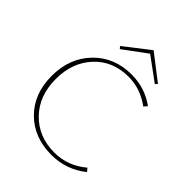

<svg xmlns="http://www.w3.org/2000/svg" viewBox="-236 -989 1128 1128"><g transform="rotate(45 327.5 -425.0)"><path d="M377 -826 232 -719 220 -733 377 -855 535 -733 523 -719ZM590 -92 607 -72Q510 5 388 5Q242 5 151 -86Q60 -177 60 -325Q60 -473 152 -568Q244 -663 387 -663Q498 -663 586 -599L568 -578Q482 -641 384 -641Q253 -641 171.5 -553.5Q90 -466 90 -329Q90 -190 174 -103.5Q258 -17 390 -17Q501 -17 590 -92Z"/></g></svg>

Font: EauTestInfant Extralight
Style: Regular
Weight: 250
Designer: Christian Thalmann (Catharsis Fonts)
Version: Version 0.001;PS 000.001;hotconv 1.0.88;makeotf.lib2.5.64775